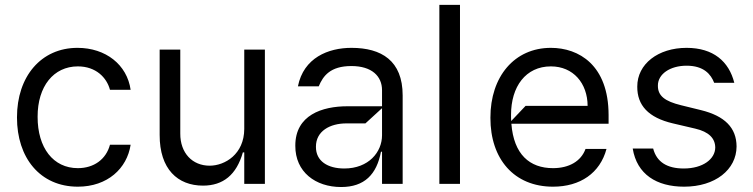

<svg xmlns="http://www.w3.org/2000/svg" viewBox="-20 -747 3060 780"><path d="M296.2 11.4C416.5 11.4 496.1 -62.5 510.7 -159.1H426.8C410.9 -99.4 361.2 -63.9 296.2 -63.9C196.4 -63.9 132.5 -146.3 132.8 -272.7C132.5 -396.3 197.8 -477.3 296.2 -477.3C369.7 -477.3 413.7 -431.8 426.8 -382.1H510.7C496.1 -484.4 409.4 -552.6 294.7 -552.6C146.7 -552.6 48.7 -436.1 49 -269.9C48.7 -106.5 142.4 11.4 296.2 11.4Z M804.7 7.1C886.7 7.1 940.7 -36.9 966.6 -127.8H972.3V0H1056.1V-545.5H972.3V-223C971.9 -120.7 893.8 -73.9 831.7 -73.9C761.7 -73.9 712 -125 712.4 -204.5V-545.5H628.6V-198.9C628.2 -59.7 702.1 7.1 804.7 7.1Z M1365.8 12.8C1460.6 12.8 1510.3 -38.4 1527.7 -130.7H1532V0H1615.8V-359.4C1615.8 -500.7 1529.5 -552.6 1407.7 -552.6C1313.6 -552.6 1213.4 -512.4 1190.3 -396.3H1274.9C1292.6 -438.9 1322.1 -478.7 1407.7 -478.7C1490.4 -478.7 1532 -437.5 1532 -380.7V-315.3H1391.3C1289.1 -315.3 1179.3 -279.8 1179.7 -154.8C1179.3 -48.3 1261.7 12.8 1365.8 12.8ZM1378.6 -62.5C1311.4 -62.5 1263.1 -92.3 1263.5 -150.6C1263.1 -214.5 1320.7 -245.7 1387.1 -245.7H1464.5L1532 -307.5V-197.4C1532 -129.3 1477.6 -62.5 1378.6 -62.5Z M1764.9 -727.3V0H1848.7V-727.3Z M2452.4 -279.8C2452.1 -483 2331.3 -552.6 2218 -552.6C2070 -552.6 1971.9 -436.1 1972.3 -268.5C1971.9 -100.9 2068.5 11.4 2226.6 11.4C2337 11.4 2417.6 -43.7 2443.9 -142H2358.7C2340.6 -92 2291.9 -63.9 2226.6 -63.9C2131.7 -63.9 2067.1 -119.7 2057.5 -244.3H2452.4ZM2056.8 -255.3C2056.1 -263.1 2056.1 -271.3 2056.1 -279.8C2055.8 -395.2 2115.8 -477.3 2218 -477.3C2308.6 -477.3 2366.8 -409.1 2367.2 -316.8H2115.1Z M2759.2 11.4C2885.7 11.4 2971.9 -57.9 2972.3 -152C2971.9 -228 2924.4 -275.9 2827.4 -299.7L2746.4 -319.6C2681.5 -335.6 2652.3 -357.2 2652.7 -399.1C2652.3 -446 2702.1 -480.1 2769.2 -480.1C2839.8 -480.1 2868.3 -444.6 2881.4 -410.5H2963.1C2941.4 -497.2 2878.2 -552.6 2769.2 -552.6C2653.8 -552.6 2568.5 -487.2 2568.9 -394.9C2568.5 -319.6 2613.3 -269.2 2713.8 -245.7L2804.7 -224.4C2859.4 -211.6 2885.3 -185.4 2885.7 -147.7C2885.3 -100.9 2835.6 -62.5 2757.8 -62.5C2690 -62.5 2647.7 -88.8 2633.5 -143.5H2550.4C2567.5 -38.7 2647.4 11.4 2759.2 11.4Z"/></svg>

Font: Riot Sans 2.0
Style: Regular
Weight: 400
Designer: Rasmus Andersson
Foundry: rsms
Version: Version 3.006;hotconv 1.0.109;makeotfexe 2.5.65596